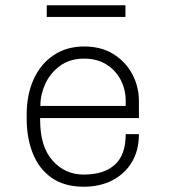

<svg xmlns="http://www.w3.org/2000/svg" viewBox="-20 -697 640 727"><path d="M297 10Q224 10 176 -23.5Q128 -57 104.5 -115.5Q81 -174 81 -248V-263Q81 -339 107.5 -397Q134 -455 183 -488Q232 -521 299 -521Q363 -521 409 -492.5Q455 -464 480.5 -417Q506 -370 506 -314V-250H132V-242Q132 -142 179 -89Q226 -36 297 -36Q373 -36 414.5 -73Q456 -110 456 -189H506Q506 -128 479.5 -83.5Q453 -39 406 -14.5Q359 10 297 10ZM133 -296H456V-314Q456 -359 436.5 -395.5Q417 -432 382 -453.5Q347 -475 299 -475Q244 -475 207 -447.5Q170 -420 151.5 -379.5Q133 -339 133 -298ZM157 -633V-677H455V-633Z"/></svg>

Font: Chivo Mono Medium Thin
Style: Regular
Weight: 250
Monospace: yes
Version: Version 1.008